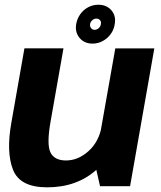

<svg xmlns="http://www.w3.org/2000/svg" viewBox="-20 -801 693 826"><path d="M410.4 0H539.6L643.9 -592.7H476L388.3 -97ZM253.1 -593H85.1L28.5 -271.2Q6.3 -145.1 36.3 -70.1Q66.3 4.9 182.7 4.9Q311.5 4.9 395.8 -71.5Q480.1 -148 493.8 -226L418.1 -260.8Q406.4 -192.4 361.5 -151.5Q316.7 -110.7 263.8 -110.7Q213.9 -110.7 197 -145.5Q180.1 -180.3 197.8 -279.4ZM378.3 -613.4Q401.9 -613.4 422.4 -624.7Q442.9 -635.9 456.6 -654.9Q470.2 -673.8 473.6 -697.3Q479.9 -732.9 459.2 -756.8Q438.5 -780.6 403.1 -780.6Q379.4 -780.6 359.2 -769.8Q339 -759 325.5 -740.1Q312 -721.2 307.7 -697.3Q302 -661.9 322.5 -637.6Q343 -613.4 378.3 -613.4ZM386.9 -672.7Q377.8 -672.7 372 -680Q366.2 -687.2 367.4 -697.3Q369.5 -707.8 377.5 -714.4Q385.4 -721 394.5 -721Q404.5 -721 410.3 -714.4Q416.1 -707.8 414 -697.3Q412.7 -687.2 404.8 -680Q396.8 -672.7 386.9 -672.7Z"/></svg>

Font: Anybody Thin
Style: Italic
Weight: 100
Italic angle: -10°
Designer: Tyler Finck
Foundry: Etcetera Type Company
Version: Version 1.114;gftools[0.9.25]